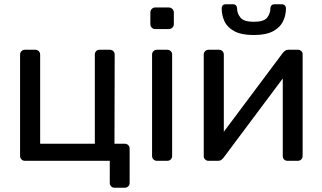

<svg xmlns="http://www.w3.org/2000/svg" viewBox="-20 -753 1509 899"><path d="M517 126Q506 126 500 119.5Q494 113 494 103V0H97Q87 0 80.5 -6.5Q74 -13 74 -23V-497Q74 -507 80.5 -513.5Q87 -520 97 -520H145Q155 -520 161.5 -513.5Q168 -507 168 -497V-80H424V-497Q424 -507 430 -513.5Q436 -520 446 -520H494Q504 -520 510.5 -513.5Q517 -507 517 -497L516 -80H564Q574 -80 580.5 -73.5Q587 -67 587 -57V103Q587 113 580.5 119.5Q574 126 564 126Z M715 0Q705 0 698.5 -6.5Q692 -13 692 -23V-497Q692 -507 698.5 -513.5Q705 -520 715 -520H763Q773 -520 779.5 -513.5Q786 -507 786 -497V-23Q786 -13 779.5 -6.5Q773 0 763 0ZM707 -617Q697 -617 690.5 -623.5Q684 -630 684 -640V-694Q684 -704 690.5 -711Q697 -718 707 -718H770Q780 -718 787 -711Q794 -704 794 -694V-640Q794 -630 787 -623.5Q780 -617 770 -617Z M956 0Q947 0 940.5 -6.5Q934 -13 934 -21V-497Q934 -507 940.5 -513.5Q947 -520 957 -520H1005Q1015 -520 1021.5 -513.5Q1028 -507 1028 -497V-73L1001 -100L1304 -505Q1309 -511 1315 -515.5Q1321 -520 1330 -520H1376Q1384 -520 1390.5 -514Q1397 -508 1397 -500V-23Q1397 -13 1390.5 -6.5Q1384 0 1374 0H1327Q1316 0 1310 -6.5Q1304 -13 1304 -23V-422L1332 -423L1027 -15Q1023 -10 1017 -5Q1011 0 1001 0ZM1168 -589Q1110 -589 1077 -607Q1044 -625 1031 -653.5Q1018 -682 1018 -714Q1018 -722 1022.5 -727.5Q1027 -733 1037 -733H1071Q1080 -733 1085 -727.5Q1090 -722 1090 -714Q1090 -690 1106 -670.5Q1122 -651 1168 -651Q1216 -651 1231 -670.5Q1246 -690 1246 -714Q1246 -722 1251 -727.5Q1256 -733 1265 -733H1300Q1309 -733 1314 -727.5Q1319 -722 1319 -714Q1319 -682 1305.5 -653.5Q1292 -625 1259 -607Q1226 -589 1168 -589Z"/></svg>

Font: DVN-Rubik
Style: Regular
Weight: 400
Designer: Hubert and Fischer
Foundry: Hubert & Fischer
Version: Version 2.102